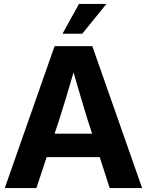

<svg xmlns="http://www.w3.org/2000/svg" viewBox="-20 -964 753 984"><path d="M4.4 0 259.8 -727.5H453.1L708.5 0H542L491.2 -158.7H219.2L166.5 0ZM259.8 -278.8H452.1L427.7 -354Q410.6 -409.7 393.6 -467.3Q376.5 -524.9 356.9 -592.8Q337.4 -524.9 319.8 -467.3Q302.2 -409.7 284.7 -354ZM300.3 -791 384.8 -943.8H525.4L401.4 -791Z"/></svg>

Font: Inter Display
Style: Bold
Weight: 700
Designer: Rasmus Andersson
Foundry: rsms
Version: Version 4.001;git-9221beed3